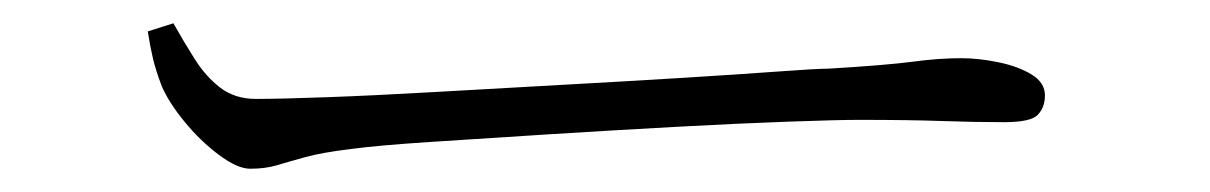

<svg xmlns="http://www.w3.org/2000/svg" viewBox="-20 -428 1040 165"><path d="M129 -408Q138 -392 147.5 -377Q157 -362 169.5 -352.5Q182 -343 200 -343Q221 -343 262 -344.5Q303 -346 355 -349Q407 -352 461.5 -355Q516 -358 565 -361Q614 -364 648 -366.5Q682 -369 692 -369Q742 -372 764.5 -375Q787 -378 806 -378Q821 -378 838 -374.5Q855 -371 866.5 -364Q878 -357 878 -346Q878 -336 872 -329.5Q866 -323 843 -323Q818 -323 789.5 -324Q761 -325 718 -325Q701 -325 658.5 -323.5Q616 -322 561 -319Q506 -316 450.5 -312.5Q395 -309 349.5 -306Q304 -303 282 -300Q257 -297 242.5 -293Q228 -289 218 -286Q208 -283 195 -283Q184 -283 168 -295Q152 -307 138.5 -323.5Q125 -340 119 -354Q114 -367 111.5 -377.5Q109 -388 107 -401Z"/></svg>

Font: Early Summer Mincho VF
Style: Regular
Weight: 250
Designer: GuiWonder
Version: Version 1.002